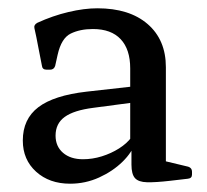

<svg xmlns="http://www.w3.org/2000/svg" viewBox="-20 -770 498 463"><path d="M149 -327Q99 -327 67 -356Q35 -385 35 -431Q35 -483 72.5 -511.5Q110 -540 189 -549L305 -562L303 -523L205 -510Q158 -504 136 -488Q114 -472 114 -443Q114 -417 132 -401.5Q150 -386 180 -386Q203 -386 225.5 -393Q248 -400 267 -412Q286 -424 297 -439L307 -428Q299 -403 275.5 -380Q252 -357 219 -342Q186 -327 149 -327ZM294 -605Q294 -651 271 -675.5Q248 -700 204 -700Q173 -700 150.5 -689Q128 -678 119 -638L113 -611Q110 -602 101 -602H92Q82 -602 81 -612Q76 -636 72 -658Q68 -680 63 -702Q61 -710 70 -715Q107 -732 145 -741Q183 -750 215 -750Q292 -750 336 -712Q380 -674 380 -608V-359L363 -385L434 -368Q443 -365 443 -356V-349Q443 -340 433 -339L390 -334Q355 -330 334.5 -330.5Q314 -331 305.5 -340.5Q297 -350 297 -373V-416L294 -423Z"/></svg>

Font: Hahmlet
Style: Regular
Weight: 400
Designer: Minjoo Ham & Mark Frömberg
Foundry: hypertype
Version: Version 1.002